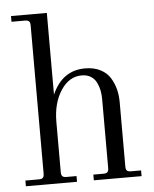

<svg xmlns="http://www.w3.org/2000/svg" viewBox="-52 -756 643 800"><g transform="rotate(-5 270.0 -356.0)"><path d="M23.9 -711.9H173.8V-370.1Q216.8 -467.8 312 -467.8Q349.1 -467.8 376.2 -453.9Q403.3 -439.9 417.2 -416.7Q431.2 -393.6 437.5 -368.4Q443.8 -343.3 443.8 -314.9V-45.9Q443.8 -33.7 448.7 -28.8Q453.6 -23.9 465.8 -23.9H507.8V0H308.1V-23.9H350.1Q362.3 -23.9 367.2 -28.8Q372.1 -33.7 372.1 -45.9V-334Q372.1 -353.5 368.7 -370.6Q365.2 -387.7 357.2 -404.1Q349.1 -420.4 333.5 -430.2Q317.9 -439.9 295.9 -439.9Q242.7 -439.9 208.3 -387.2Q173.8 -334.5 173.8 -255.9V-45.9Q173.8 -33.7 178.7 -28.8Q183.6 -23.9 195.8 -23.9H237.8V0H23.9V-23.9H80.1Q92.3 -23.9 97.2 -28.8Q102.1 -33.7 102.1 -45.9V-666Q102.1 -678.2 97.2 -683.1Q92.3 -688 80.1 -688H23.9Z"/></g></svg>

Font: Flanker Steampunk
Style: Regular
Weight: 400
Designer: Alexey Kryukov, Leonardo Di Lena
Foundry: Alexey Kryukov, Leonardo Di Lena
Version: 1.210